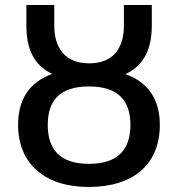

<svg xmlns="http://www.w3.org/2000/svg" viewBox="-20 -734 709 764"><path d="M333 10C514 10 616 -83 616 -237C616 -341 567 -408 479 -439C554 -474 584 -540 584 -632V-714H473V-632C473 -543 431 -482 335 -482C239 -482 196 -543 196 -632V-714H85V-632C85 -541 114 -474 188 -440C99 -408 52 -341 52 -237C52 -82 159 10 333 10ZM334 -82C218 -82 170 -140 170 -237C170 -334 218 -390 334 -390C450 -390 499 -334 499 -237C499 -140 450 -82 334 -82Z"/></svg>

Font: Noto Sans Thai Medium
Style: Regular
Weight: 500
Designer: Monotype Design Team
Foundry: Monotype Imaging Inc.
Version: Version 1.901